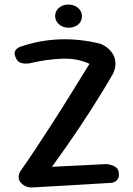

<svg xmlns="http://www.w3.org/2000/svg" viewBox="-20 -819 583 839"><path d="M124 0Q114 1 102.5 -1.5Q91 -4 82 -10.5Q73 -17 67 -26Q61 -35 61.5 -47Q62 -59 70 -72Q105 -122 139 -173.5Q173 -225 209.5 -281.5Q246 -338 285.5 -402Q325 -466 371 -540Q318 -565 250.5 -562.5Q183 -560 108 -542Q108 -542 101.5 -541.5Q95 -541 85.5 -541.5Q76 -542 66.5 -546.5Q57 -551 52 -561Q45 -573 44 -582Q43 -591 46.5 -597Q50 -603 55 -607Q60 -611 63.5 -612.5Q67 -614 67 -614Q152 -644 242 -647Q332 -650 421 -627Q439 -619 453 -607Q467 -595 475.5 -578.5Q484 -562 484.5 -542Q485 -522 475 -499Q451 -457 427 -418Q403 -379 378.5 -340.5Q354 -302 327.5 -262.5Q301 -223 271.5 -180.5Q242 -138 207 -90L445 -102Q445 -102 452.5 -101Q460 -100 470.5 -96.5Q481 -93 489.5 -85.5Q498 -78 499 -64Q501 -49 496.5 -40Q492 -31 485 -26.5Q478 -22 472.5 -21Q467 -20 467 -20ZM279 -698Q263 -698 249.5 -705Q236 -712 228.5 -723.5Q221 -735 221 -749Q221 -763 228.5 -774.5Q236 -786 249.5 -792.5Q263 -799 279 -799Q295 -799 308.5 -792.5Q322 -786 330 -774.5Q338 -763 338 -749Q338 -732 330 -721Q322 -710 309 -704Q296 -698 279 -698Z"/></svg>

Font: Sour Gummy
Style: Regular
Weight: 400
Designer: Stefie Justprince
Foundry: Eifetstype
Version: Version 1.000